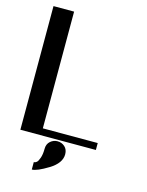

<svg xmlns="http://www.w3.org/2000/svg" viewBox="-139 -834 860 1125"><g transform="rotate(15 291.5 -271.0)"><path d="M167 -750V-42H500V0H42V-42V-750ZM270.5 8.8Q295.9 8.8 314.5 25.4Q333 42 333 71.3Q333 125 265.1 166.5Q197.3 208 167 208V163.1Q175.8 163.1 184.1 156.2Q192.4 149.4 200.2 127Q208 104.5 208 71.3Q208 42 227.1 25.4Q246.1 8.8 270.5 8.8Z"/></g></svg>

Font: okolaks
Style: Bold
Weight: 600
Width: 8
Version: Version 000.6.0